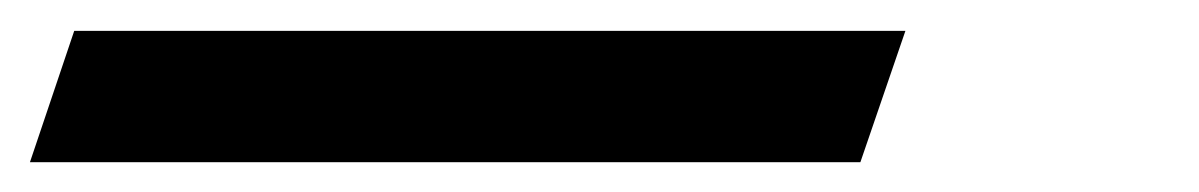

<svg xmlns="http://www.w3.org/2000/svg" viewBox="-75 67 793 127"><path d="M494.1 174.3H-55.2L-25.9 87.4H523.9Z"/></svg>

Font: PlayfairDisplay-BoldItalic
Style: Bold Italic
Weight: 700
Italic angle: -14.9847°
Designer: Claus Eggers Sørensen
Foundry: Claus Eggers Sørensen
Version: Version 1.002;PS 001.002;hotconv 1.0.70;makeotf.lib2.5.58329